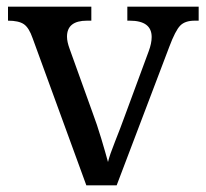

<svg xmlns="http://www.w3.org/2000/svg" viewBox="-20 -556 619 576"><path d="M78 -441Q67 -473 51.5 -483.5Q36 -494 4 -494V-536H254V-494H241Q181 -494 181 -446Q181 -438 183 -429Q185 -420 189 -409L257 -220Q271 -183 284 -139.5Q297 -96 304 -70Q309 -91 325 -131Q341 -171 354 -207L426 -402Q435 -426 435 -445Q435 -494 369 -494H362V-536H576V-494H564Q535 -494 520.5 -479Q506 -464 488 -416L330 0H239Z"/></svg>

Font: Noto Serif Khitan Small Script
Style: Regular
Weight: 400
Designer: LIU Zhao, ZHANG Congyu, Kushim JIANG
Foundry: Guyu Beijing Co. Ltd.
Version: Version 1.000; ttfautohint (v1.8.4.7-5d5b)